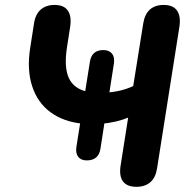

<svg xmlns="http://www.w3.org/2000/svg" viewBox="-20 -733 744 762"><path d="M458.7 -76 488.6 -266.2Q467.9 -257.4 440 -250.8Q412 -244.3 381.1 -241.5L395.7 -252.7L378.6 -142.2Q371.1 -96.4 324.3 -96.4Q301.1 -96.4 290.2 -110.8Q279.3 -125.2 283.3 -150.4L299.4 -252.3L309.8 -241.9Q233.2 -249.1 181.1 -287.1Q129 -325.1 107.6 -391Q86.1 -456.9 100.1 -544.5L115.1 -640.6Q120.7 -676.9 141.9 -695.2Q163 -713.4 196.9 -713.4Q233.7 -713.4 249.1 -691.1Q264.5 -668.9 258.7 -628L245.7 -544.5Q233.6 -465.3 253.5 -422.8Q273.4 -380.4 327.1 -369L316.9 -362.8L336.9 -488.5Q344.3 -534.3 390.1 -534.3Q413.3 -534.3 424.7 -519.9Q436 -505.5 432 -480.3L412.8 -357.6L400.6 -365Q464.4 -370.2 508.7 -391.5L548.6 -640.6Q554.4 -676.9 575 -695.2Q595.6 -713.4 629.5 -713.4Q667 -713.4 682.5 -691.1Q698.1 -668.9 692.2 -628L603.3 -64.4Q597.7 -28.1 576.6 -9.8Q555.6 8.4 521.5 8.4Q484 8.4 468 -13.3Q452.1 -34.9 458.7 -76Z"/></svg>

Font: SN Pro Thin
Style: Italic
Weight: 200
Italic angle: -9°
Designer: Tobias Whetton
Foundry: Supernotes
Version: Version 1.003;Glyphs 3.3 (3324)